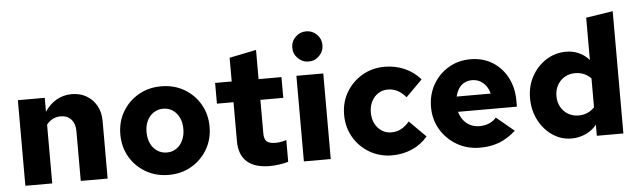

<svg xmlns="http://www.w3.org/2000/svg" viewBox="-49 -960 3829 1153"><g transform="rotate(-5 1865.5 -383.5)"><path d="M63 0V-516H225V-432Q255 -477 296.5 -500.5Q338 -524 388 -524Q438 -524 476.5 -501.5Q515 -479 537 -439.5Q559 -400 559 -348V0H397V-301Q397 -345 373.5 -371Q350 -397 311 -397Q285 -397 263.5 -386.5Q242 -376 225 -354V0Z M927.5 10Q851 10 790 -25Q729 -60 693.5 -120.5Q658 -181 658 -257Q658 -333 693.5 -393.5Q729 -454 789.9 -489Q850.8 -524 927 -524Q1004 -524 1064.5 -489Q1125 -454 1160.5 -393.7Q1196 -333.4 1196 -257Q1196 -181.2 1160.5 -120.8Q1125 -60.5 1064.5 -25.2Q1004 10 927.5 10ZM927.4 -125Q960 -125 985 -142Q1010 -159 1024 -189.2Q1038 -219.4 1038 -257Q1038 -296 1024 -325.5Q1010 -355 985 -372Q960 -389 927.4 -389Q895.4 -389 869.7 -372Q844 -355 830 -325.5Q816 -296 816 -257.5Q816 -219 830 -189Q844 -159 869.7 -142Q895.4 -125 927.4 -125Z M1537 10Q1446 10 1399 -32Q1352 -74 1352 -156V-391H1252V-516H1352V-659L1514 -692V-516H1652V-391H1514V-188Q1514 -154 1529.5 -140Q1545 -126 1582 -126Q1596 -126 1610 -128Q1624 -130 1648 -137V-6Q1626 1 1594 5.5Q1562 10 1537 10Z M1742 0V-516H1904V0ZM1823.4 -595Q1786 -595 1759 -621.8Q1732 -648.6 1732 -686.3Q1732 -724 1758.8 -750.5Q1785.6 -777 1823.3 -777Q1861 -777 1887.5 -750.4Q1914 -723.8 1914 -686.4Q1914 -649 1887.4 -622Q1860.8 -595 1823.4 -595Z M2274 10Q2199 10 2138.5 -25.5Q2078 -61 2042.5 -121.5Q2007 -182 2007 -257Q2007 -333 2042.5 -393Q2078 -453 2138.5 -488.5Q2199 -524 2274 -524Q2338 -524 2394 -499.5Q2450 -475 2489 -429L2390 -330Q2365 -359 2339 -372.5Q2313 -386 2280 -386Q2248 -386 2222.5 -369Q2197 -352 2182.5 -323Q2168 -294 2168 -257Q2168 -220 2182.5 -191Q2197 -162 2222.5 -145Q2248 -128 2280 -128Q2313 -128 2339 -141.5Q2365 -155 2390 -184L2489 -85Q2450 -39 2394 -14.5Q2338 10 2274 10Z M2803 10Q2727 10 2665.5 -25.5Q2604 -61 2567.5 -121.5Q2531 -182 2531 -257Q2531 -333 2565 -393Q2599 -453 2658 -488.5Q2717 -524 2791 -524Q2866 -524 2923 -489Q2980 -454 3012.5 -392.5Q3045 -331 3045 -251V-216H2690Q2698 -187 2715 -165Q2732 -143 2757 -131Q2782 -119 2811 -119Q2843 -119 2869.5 -130Q2896 -141 2913 -162L3020 -73Q2970 -29 2919 -9.5Q2868 10 2803 10ZM2690 -308H2895Q2888 -336 2873 -356Q2858 -376 2837 -387Q2816 -398 2790 -398Q2765 -398 2744.5 -387.5Q2724 -377 2710.5 -357Q2697 -337 2690 -308Z M3356 3Q3293 3 3241 -32.5Q3189 -68 3158.5 -127.5Q3128 -187 3128 -259Q3128 -332 3160 -390.5Q3192 -449 3246.5 -484Q3301 -519 3368 -519Q3409 -519 3444.5 -503Q3480 -487 3506 -457V-712L3668 -737V0H3508V-67Q3483 -35 3442.5 -16Q3402 3 3356 3ZM3410 -131Q3439 -131 3463 -141.5Q3487 -152 3506 -172V-346Q3487 -366 3462.5 -376Q3438 -386 3410 -386Q3375 -386 3347 -369.5Q3319 -353 3303 -324Q3287 -295 3287 -258Q3287 -222 3303 -193Q3319 -164 3347 -147.5Q3375 -131 3410 -131Z"/></g></svg>

Font: Red Hat Text VF
Style: Regular
Weight: 300
Designer: Pentagram, MCKL
Foundry: Pentagram, MCKL
Version: Version 1.023